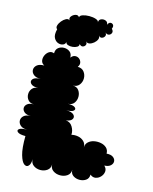

<svg xmlns="http://www.w3.org/2000/svg" viewBox="-138 -1030 909 1141"><g transform="rotate(15 316.5 -459.5)"><path d="M85 -151Q49 -151 37 -161Q25 -171 37 -180.5Q49 -190 85 -190Q57 -190 43 -203Q29 -216 29 -232.5Q29 -249 43 -261.5Q57 -274 85 -274Q58 -274 45 -285Q32 -296 32 -310Q32 -324 45 -335Q58 -346 85 -346Q61 -346 48.5 -361Q36 -376 36 -396Q36 -416 48.5 -431Q61 -446 85 -446Q50 -446 38 -460Q26 -474 38 -488Q50 -502 85 -502Q55 -502 40.5 -514.5Q26 -527 26 -543.5Q26 -560 40.5 -572.5Q55 -585 85 -585Q68 -593 65 -609.5Q62 -626 69.5 -642.5Q77 -659 91 -668Q105 -677 122 -670Q122 -694 137 -705.5Q152 -717 172 -717Q192 -717 207 -705.5Q222 -694 222 -670Q233 -685 247 -686.5Q261 -688 272 -680Q283 -672 286.5 -658Q290 -644 279 -629Q305 -629 318.5 -611.5Q332 -594 332 -571.5Q332 -549 318.5 -531.5Q305 -514 279 -514Q304 -514 316.5 -497Q329 -480 329 -458Q329 -436 316.5 -419Q304 -402 279 -402Q313 -402 324 -392Q335 -382 324 -372Q313 -362 279 -362Q313 -362 326 -349Q339 -336 330.5 -321.5Q322 -307 293 -303Q320 -302 334.5 -278Q349 -254 347 -229Q367 -234 388 -230Q409 -226 423.5 -212Q438 -198 438 -175Q438 -197 452.5 -210Q467 -223 487.5 -227Q508 -231 529 -227Q550 -223 564 -210Q578 -197 578 -175Q604 -177 618 -167Q632 -157 633 -142.5Q634 -128 621.5 -116Q609 -104 583 -103Q599 -88 597.5 -70Q596 -52 583 -37.5Q570 -23 552 -19.5Q534 -16 518 -30Q518 -6 501 5.5Q484 17 462 17Q440 17 423 5.5Q406 -6 406 -30Q406 -5 387.5 8Q369 21 344 21Q319 21 300.5 8Q282 -5 282 -30Q282 -5 264 8Q246 21 222 21Q198 21 180 8Q162 -5 162 -30Q162 0 150 12.5Q138 25 122.5 14Q107 3 95.5 -36.5Q84 -76 85 -151ZM103 -813Q93 -820 97 -834.5Q101 -849 112.5 -863Q124 -877 137.5 -884Q151 -891 161 -883Q152 -895 162 -907.5Q172 -920 187 -924Q202 -928 210 -915Q210 -926 227.5 -932Q245 -938 268 -938Q291 -938 308.5 -932Q326 -926 326 -915Q326 -932 340 -937.5Q354 -943 368 -937.5Q382 -932 382 -915Q389 -931 399.5 -932Q410 -933 416.5 -924.5Q423 -916 416 -900Q428 -888 424 -876.5Q420 -865 408.5 -861.5Q397 -858 385 -869Q395 -858 389.5 -847Q384 -836 372.5 -833Q361 -830 352 -842Q360 -831 354.5 -818Q349 -805 336.5 -794.5Q324 -784 310 -781Q296 -778 287 -789Q297 -777 292 -766.5Q287 -756 276 -753.5Q265 -751 255 -763Q257 -751 245.5 -744Q234 -737 218 -735.5Q202 -734 189.5 -738.5Q177 -743 175 -755Q175 -741 161 -735Q147 -729 130.5 -734.5Q114 -740 104 -758.5Q94 -777 103 -813Z"/></g></svg>

Font: Rubik Bubbles
Style: Regular
Weight: 400
Designer: Hubert and Fischer, NaN
Foundry: Hubert and Fischer, NaN
Version: Version 2.200